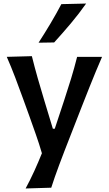

<svg xmlns="http://www.w3.org/2000/svg" viewBox="-20 -862 619 1094"><path d="M126 211.9Q152.8 162.1 175.8 111.6Q198.7 61 218.8 11.2Q203.1 -42.5 183.8 -97.4Q164.6 -152.3 146 -204.1L110.8 -301.3Q89.8 -359.4 66.9 -419.9Q43.9 -480.5 18.6 -538.1L161.6 -542Q177.7 -477.1 195.3 -415.5Q212.9 -354 232.4 -289.6L281.2 -128.4H292L345.2 -289.1Q366.2 -352.5 385 -414.1Q403.8 -475.6 419.4 -538.1H561.5Q542.5 -494.1 525.6 -453.6Q508.8 -413.1 489.5 -364.7Q470.2 -316.4 443.8 -249L384.8 -97.7Q344.2 5.4 317.4 77.4Q290.5 149.4 272 207.5ZM199.7 -618.7Q235.4 -673.8 268.1 -728.8Q300.8 -783.7 329.6 -838.4L470.7 -841.8Q430.7 -784.7 384.3 -729.5Q337.9 -674.3 288.6 -620.1Z"/></svg>

Font: Pinar-DS1-FD SemiBold
Style: Regular
Weight: 600
Designer: Amin Abedi
Version: Version 3.000